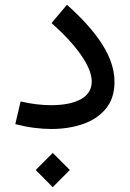

<svg xmlns="http://www.w3.org/2000/svg" viewBox="-20 -528 537 791"><path d="M127 172.4 197.3 102.1 267.6 172.4 197.3 243.2ZM451.7 -190.9Q451.7 -123 416 -80.1Q380.4 -37.1 321.3 -16.8Q262.2 3.4 191.9 3.4Q157.2 3.4 119.9 -1.5Q82.5 -6.3 43 -16.6L64.9 -109.9Q99.6 -102.1 130.6 -98.4Q161.6 -94.7 189.9 -94.7Q268.6 -94.7 313.2 -119.4Q357.9 -144 357.9 -192.4Q357.9 -237.8 314.2 -300.8Q270.5 -363.8 192.4 -433.1L255.9 -508.3Q353.5 -421.4 402.6 -343Q451.7 -264.6 451.7 -190.9Z"/></svg>

Font: Estedad-FD Medium
Style: Regular
Weight: 500
Designer: Amin Abedi
Version: Version 7.3